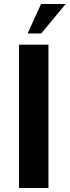

<svg xmlns="http://www.w3.org/2000/svg" viewBox="-20 -939 348 959"><path d="M222 -716V0H75V-716ZM308 -919 186 -772H118L185 -919Z"/></svg>

Font: Almarai Bold
Style: Regular
Weight: 700
Designer: Boutros International 2019
Foundry: Created by Boutros International 2019
Version: Version 1.10